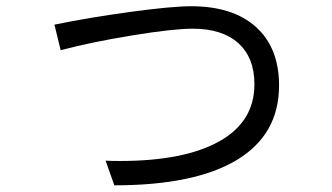

<svg xmlns="http://www.w3.org/2000/svg" viewBox="-20 -541 1040 601"><path d="M150.4 -463.9Q259.8 -486.3 389.2 -503.9Q518.6 -521.5 578.1 -521.5Q709 -521.5 781.2 -456.5Q853.5 -391.6 853.5 -273.4Q853.5 -120.1 721.7 -40.5Q589.8 39.1 337.9 39.1L310.5 -38.1Q326.2 -37.1 355.5 -37.1Q556.6 -37.1 666.5 -98.6Q776.4 -160.2 776.4 -277.3Q776.4 -360.4 726.1 -405.8Q675.8 -451.2 583 -451.2Q522.5 -451.2 394 -430.2Q265.6 -409.2 169.9 -383.8Z"/></svg>

Font: GenEi M Gothic v2 Regular
Style: Regular
Weight: 400
Version: Version 2.0